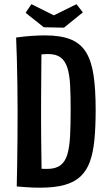

<svg xmlns="http://www.w3.org/2000/svg" viewBox="-20 -875 511 906"><path d="M169.6 10.6Q154.2 10.6 135.7 10.1Q117.2 9.6 97.8 7.9Q78.4 6.2 59 4.8L111.8 -85.6Q127 -83 143.9 -81Q160.8 -79 176.4 -78.5Q192 -78 203 -78Q242.8 -78 265.5 -95.3Q288.2 -112.6 298.2 -147.6Q308.2 -182.6 310.8 -235.3Q313.4 -288 313.4 -358.8Q313.4 -424.2 310.9 -473Q308.4 -521.8 298.1 -554.6Q287.8 -587.4 266.4 -603.7Q245 -620 207.2 -620Q188.4 -620 162.3 -616.9Q136.2 -613.8 108.4 -607.8L56 -697.8Q93 -703.2 128.6 -705.6Q164.2 -708 192.4 -708Q266 -708 312.6 -689.5Q359.2 -671 385.2 -629.7Q411.2 -588.4 421.3 -521.2Q431.4 -454 431.4 -356.6Q431.4 -276.8 425.6 -216.1Q419.8 -155.4 404.3 -112.4Q388.8 -69.4 359.7 -42.2Q330.6 -15 284 -2.2Q237.4 10.6 169.6 10.6ZM59 4.8Q60 -36 61 -96.8Q62 -157.6 62.5 -225.7Q63 -293.8 63 -355.2Q63 -412.8 62 -477Q61 -541.2 59.5 -599.7Q58 -658.2 56 -697.8L176.8 -691.4Q176.2 -661.8 175.7 -628.7Q175.2 -595.6 175 -560.2Q174.8 -524.8 174.5 -489.3Q174.2 -453.8 174 -419.5Q173.8 -385.2 173.8 -354.4Q173.8 -329.4 173.8 -295.2Q173.8 -261 174.3 -222.1Q174.8 -183.2 175.3 -143.1Q175.8 -103 176.3 -65.4Q176.8 -27.8 177.2 3.6ZM281.8 -744.4 186.6 -746.4 100.8 -814.6 128.2 -855.4 234.2 -802.6 340.8 -855.2 371 -816.6Z"/></svg>

Font: Truculenta
Style: Regular
Weight: 400
Designer: Ivan Castro, Eva Sanz & Omnibus-Type Team
Foundry: Omnibus-Type
Version: Version 1.002